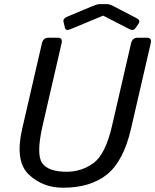

<svg xmlns="http://www.w3.org/2000/svg" viewBox="-20 -880 740 915"><path d="M282.7 -775.9Q278.8 -791.5 301.3 -800.8L422.4 -851.6Q443.4 -860.4 455.6 -860.4H489.7Q502 -860.4 519 -851.6L633.3 -792Q650.4 -782.7 640.1 -767.1L626.5 -747.1Q616.2 -731.4 597.7 -740.7L472.2 -805.2H471.2L315.4 -740.7Q293.5 -731.4 289.6 -747.1ZM85.9 -267.1 179.7 -673.3Q186 -700.2 210.4 -700.2H255.4Q279.8 -700.2 273.4 -673.3L183.1 -281.7Q151.9 -145 180.7 -103.3Q209.5 -61.5 297.9 -61.5Q369.1 -61.5 426 -103.3Q482.9 -145 514.2 -281.7L604.5 -673.3Q610.8 -700.2 635.3 -700.2H680.2Q704.6 -700.2 698.2 -673.3L604.5 -267.1Q568.8 -112.3 490.2 -48.8Q411.6 14.6 280.3 14.6Q183.1 14.6 116.7 -48.8Q50.3 -112.3 85.9 -267.1Z"/></svg>

Font: Istok Web
Style: Italic
Weight: 400
Italic angle: -13°
Designer: Andrey V. Panov
Foundry: Andrey V. Panov
Version: Version 1.0.2g